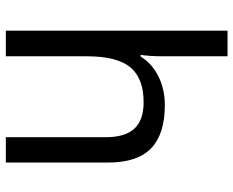

<svg xmlns="http://www.w3.org/2000/svg" viewBox="-91 -709 800 658"><g transform="rotate(90 309.0 -380.0)"><path d="M450.2 0V-342.8Q450.2 -408.2 421.1 -440.2Q392.1 -472.2 330.1 -472.2Q248.5 -472.2 210.7 -426.8Q172.9 -381.3 172.9 -276.9V0H85V-759.8H172.9V-537.1Q172.9 -493.2 168 -461.9H173.8Q197.8 -501 241.7 -522.9Q285.6 -544.9 340.8 -544.9Q438.5 -544.9 487.8 -498.3Q537.1 -451.7 537.1 -349.1V0Z"/></g></svg>

Font: NotoSans
Style: Regular
Weight: 400
Designer: Monotype Design team
Foundry: Monotype Imaging Inc.
Version: Version 1.04; ttfautohint (v1.4.1)